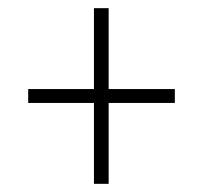

<svg xmlns="http://www.w3.org/2000/svg" viewBox="-20 -527 497 470"><path d="M210 -77V-275H49V-309H210V-507H246V-309H408V-275H246V-77Z"/></svg>

Font: Georama ExtraCondensed Thin ExtraLight
Style: Regular
Weight: 250
Version: Version 1.001